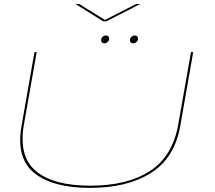

<svg xmlns="http://www.w3.org/2000/svg" viewBox="-20 -934 1075 958"><path d="M429 3.5Q244 3.5 151.5 -70.5Q59 -144.5 87.5 -306L152 -674H163L99.5 -313.5Q71.5 -154.5 158.5 -81Q245.5 -7.5 430.5 -7.5Q615.5 -7.5 728.5 -81Q841.5 -154.5 869.5 -313.5L933 -674H944L879.5 -306Q851 -144.5 732.5 -70.5Q614 3.5 429 3.5ZM501 -718Q484.5 -718 484.5 -734Q484.5 -743.5 491.8 -750.2Q499 -757 508 -757Q524.5 -757 524.5 -741Q524.5 -731.5 517.2 -724.8Q510 -718 501 -718ZM645 -718Q628.5 -718 628.5 -734Q628.5 -743.5 635.8 -750.2Q643 -757 652 -757Q668.5 -757 668.5 -741Q668.5 -731.5 661.2 -724.8Q654 -718 645 -718ZM494.5 -828 356.5 -914H375L503.5 -834.5L659 -914H679.5L511.5 -828Z"/></svg>

Font: Anybody UltraExpanded Thin
Style: Italic
Weight: 100
Width: 9
Italic angle: -10°
Designer: Tyler Finck
Foundry: Etcetera Type Company
Version: Version 1.010; ttfautohint (v1.8.3) -l 8 -r 50 -G 200 -x 14 